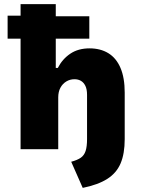

<svg xmlns="http://www.w3.org/2000/svg" viewBox="-20 -725 684 933"><path d="M382 188 326 61Q356 53 372.5 41.5Q389 30 396 8.5Q403 -13 403 -49V-264Q403 -291 395 -307.5Q387 -324 373.5 -332Q360 -340 342 -340Q320 -340 302 -329Q284 -318 273.5 -298.5Q263 -279 263 -252V0H80V-537H17V-649H80V-705H251V-646H414V-537H251V-395H261Q283 -438 321.5 -464Q360 -490 415 -490Q468 -490 506.5 -466.5Q545 -443 565.5 -395Q586 -347 586 -275V-49Q586 22 566 69Q546 116 501 144.5Q456 173 382 188Z"/></svg>

Font: Nunito Sans 7pt SemiCondensed Black
Style: Regular
Weight: 900
Width: 4
Designer: Vernon Adams
Foundry: Vernon Adams
Version: Version 3.101;gftools[0.9.27]